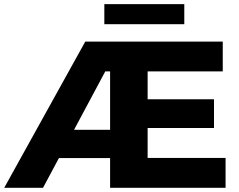

<svg xmlns="http://www.w3.org/2000/svg" viewBox="-32 -899 1143 919"><path d="M376.2 -700H556.9V-557.1H401.9L511.9 -632L173.9 0H-11.9ZM204.8 -277.8H556.9V-142.4H202.6ZM495 -700H1034.2V-557.1H674.6V-142.9H1047.7V0H495ZM661.7 -424H992.3V-286.4H661.2ZM467.4 -879.1H850.1V-783.3H467.4Z"/></svg>

Font: iiserrat Thin
Style: Regular
Weight: 100
Designer: Akira Ohta
Foundry: Akira Ohta
Version: Version 1.200;Glyphs 3.3.1 (3343)